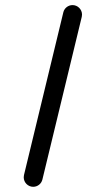

<svg xmlns="http://www.w3.org/2000/svg" viewBox="-20 -717 403 743"><path d="M225.1 -669.4 72.8 -39.6C72.3 -37.1 71.8 -33.7 71.8 -30.8C71.8 -10.7 88.4 5.9 108.4 5.9C125.5 5.9 140.1 -5.9 144 -22L296.4 -651.9C296.9 -654.3 297.4 -657.7 297.4 -660.6C297.4 -680.7 280.8 -697.3 260.7 -697.3C243.7 -697.3 229 -685.5 225.1 -669.4Z"/></svg>

Font: Velvelyne
Style: Regular
Weight: 400
Designer: Manon Van der Borght et Mariel Nils
Foundry: Velvetyne
Version: Version 1.070;Glyphs 3.3.1 (3343)